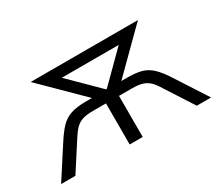

<svg xmlns="http://www.w3.org/2000/svg" viewBox="-93 -707 1055 919"><g transform="rotate(-30 434.5 -248.0)"><path d="M20 0 128 -167Q156 -211 180 -236Q204 -261 236.5 -272Q269 -283 322 -283H382L373 -264L138 -496H731L497 -264L488 -283H548Q594 -283 625 -275Q656 -267 682.5 -242.5Q709 -218 741 -167L849 0H770L672 -152Q656 -179 640 -195.5Q624 -212 602 -219.5Q580 -227 543 -227H471V0H399V-227H326Q290 -227 268 -219.5Q246 -212 230 -195.5Q214 -179 197 -152L99 0ZM433 -285H437L620 -467L624 -439H244L249 -467Z"/></g></svg>

Font: Nunito Sans 6pt Light
Style: Regular
Weight: 300
Version: Version 3.101;gftools[0.9.27]